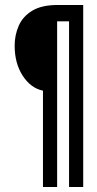

<svg xmlns="http://www.w3.org/2000/svg" viewBox="-20 -685 390 773"><path d="M153 68V-320Q104 -330 71.5 -380Q39 -430 39 -501Q39 -544 55.5 -581.5Q72 -619 110 -642Q148 -665 213 -665H315V68H258V-599H210V68Z"/></svg>

Font: Inconsolata ExtraCondensed Medium
Style: Regular
Weight: 500
Width: 2
Monospace: yes
Designer: Raph Levien, Cyreal, Brenton Simpson
Foundry: Raph Levien, Cyreal, Google
Version: Version 3.001; ttfautohint (v1.8.2.53-6de2)